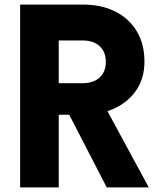

<svg xmlns="http://www.w3.org/2000/svg" viewBox="-20 -820 690 840"><path d="M68 0V-800H343Q424 -800 484.5 -769.5Q545 -739 578.5 -683Q612 -627 612 -551Q612 -480 578 -428Q544 -376 483.5 -347Q423 -318 343 -318H237V0ZM447 0 269 -345H444L631 0ZM237 -456H341Q389 -456 416 -481Q443 -506 443 -549Q443 -593 416 -618Q389 -643 341 -643H237Z"/></svg>

Font: Martian Mono SemiCondensed
Style: Bold
Weight: 700
Width: 4
Designer: Roman Shamin
Foundry: Evil Martians
Version: Version 1.000